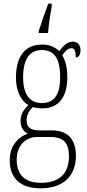

<svg xmlns="http://www.w3.org/2000/svg" viewBox="-20 -786 474 1047"><path d="M191 -616V-606H242C246 -655 254 -708 262 -753V-766H243C228 -726 204 -658 191 -616ZM201 241C327 241 394 171 394 64C394 -19 356 -75 263 -75H196C152 -75 125 -89 125 -128C125 -163 141 -185 159 -202C170 -198 196 -195 211 -195C302 -195 347 -260 347 -363C347 -424 335 -459 319 -485C339 -511 352 -523 369 -523C388 -523 393 -507 393 -473C411 -473 419 -489 419 -513C419 -538 405 -559 377 -559C343 -559 320 -529 303 -507C284 -527 251 -543 211 -543C118 -543 67 -482 67 -361C67 -295 92 -237 135 -213C114 -194 92 -165 92 -128C92 -88 111 -67 132 -57C87 -42 33 2 33 87C33 181 86 241 201 241ZM208 -224C142 -224 106 -271 106 -364C106 -468 145 -513 207 -513C273 -513 308 -473 308 -365C308 -268 275 -224 208 -224ZM203 211C103 211 71 154 71 85C71 7 120 -39 182 -39H253C328 -39 356 -6 356 67C356 152 312 211 203 211Z"/></svg>

Font: Noto Serif Thai Condensed ExtraLight
Style: Regular
Weight: 200
Width: 3
Designer: Monotype Design Team
Foundry: Monotype Imaging Inc.
Version: Version 2.002